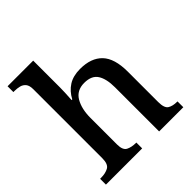

<svg xmlns="http://www.w3.org/2000/svg" viewBox="-203 -905 1049 1049"><g transform="rotate(-45 322.0 -380.0)"><path d="M18 0V-45H26Q59 -45 82.5 -57.5Q106 -70 106 -116V-649Q106 -678 94.5 -692Q83 -706 65 -710.5Q47 -715 27 -715H18V-760H216V-553Q216 -534 215 -513Q214 -492 213 -476.5Q212 -461 212 -459H217Q239 -501 275 -524Q311 -547 365 -547Q450 -547 494.5 -500.5Q539 -454 539 -352V-117Q539 -70 559.5 -57.5Q580 -45 613 -45H616V0H429V-341Q429 -406 406.5 -441.5Q384 -477 327 -477Q269 -477 242.5 -432Q216 -387 216 -317V-112Q216 -68 239 -56.5Q262 -45 295 -45H298V0Z"/></g></svg>

Font: Noto Serif Lao Medium
Style: Regular
Weight: 500
Designer: Monotype Design Team
Foundry: Monotype Imaging Inc.
Version: Version 2.003; ttfautohint (v1.8.4.7-5d5b)